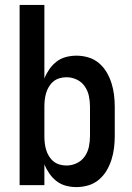

<svg xmlns="http://www.w3.org/2000/svg" viewBox="-20 -755 540 783"><path d="M292 8Q270 8 249 2.5Q228 -3 211 -16Q194 -29 181.5 -47Q169 -65 161 -85V0H60V-735H161V-435Q169 -455 181.5 -473Q194 -491 211 -504Q228 -517 249 -522.5Q270 -528 292 -528Q316 -528 340 -521Q364 -514 383 -498Q402 -482 414.5 -461Q427 -440 434.5 -416.5Q442 -393 445 -368.5Q448 -344 448 -320V-200Q448 -176 445 -151.5Q442 -127 434.5 -103.5Q427 -80 414.5 -59Q402 -38 383 -22Q364 -6 340 1Q316 8 292 8ZM251 -80Q273 -80 293 -89.5Q313 -99 325.5 -117Q338 -135 342.5 -156.5Q347 -178 347 -200V-320Q347 -342 342.5 -363.5Q338 -385 325.5 -403Q313 -421 293 -430.5Q273 -440 251 -440Q237 -440 223 -436Q209 -432 198 -423Q187 -414 179.5 -401.5Q172 -389 168 -375.5Q164 -362 162.5 -348Q161 -334 161 -320V-200Q161 -186 162.5 -172Q164 -158 168 -144.5Q172 -131 179.5 -118.5Q187 -106 198 -97Q209 -88 223 -84Q237 -80 251 -80Z"/></svg>

Font: Iosevka Custom Semibold
Style: Regular
Weight: 600
Designer: Belleve Invis
Foundry: Belleve Invis
Version: Version 27.0.2; ttfautohint (v1.8.4)